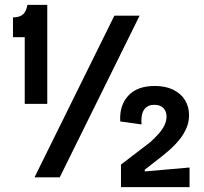

<svg xmlns="http://www.w3.org/2000/svg" viewBox="-20 -724 835 784"><path d="M81 -300V-572H33V-653Q59 -653 73 -664.5Q87 -676 92 -704H173V-300ZM121 0 447 -660H550L224 0ZM474 40V-52L593 -143Q613 -161 628 -178Q643 -195 651.5 -212.5Q660 -230 660 -248Q660 -270 647 -283Q634 -296 610 -296Q590 -296 577.5 -286Q565 -276 560.5 -258.5Q556 -241 558 -216L471 -228Q467 -293 503.5 -333Q540 -373 612 -373Q656 -373 687.5 -357.5Q719 -342 735.5 -315Q752 -288 752 -254Q752 -226 741.5 -201.5Q731 -177 714.5 -156Q698 -135 678 -117Q658 -99 639 -84L571 -31V-24L754 -40V40Z"/></svg>

Font: Bricolage Grotesque SemiCondensed Medium
Style: Regular
Weight: 500
Width: 4
Designer: Mathieu Triay
Foundry: Atelier Triay
Version: Version 1.001;gftools[0.9.33.dev8+g029e19f]